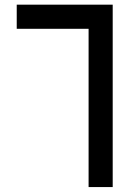

<svg xmlns="http://www.w3.org/2000/svg" viewBox="-20 -500 540 801"><path d="M450.2 -480.5Q316.4 -480.5 49.8 -480.5Q49.8 -446.3 49.8 -379.9Q150.4 -379.9 349.6 -379.9Q349.6 -160.2 349.6 280.3Q383.8 280.3 450.2 280.3Q450.2 26.4 450.2 -480.5Z"/></svg>

Font: Alibu-Mazigh Belqasem 1
Style: Bold
Weight: 400
Designer: Mazigh Mubarik Belqasem
Version: Version 1.0